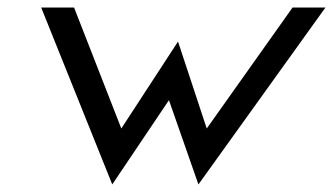

<svg xmlns="http://www.w3.org/2000/svg" viewBox="-20 -471 881 508"><path d="M89 -451 277 17 427 -206 505 17 841 -451H754L527 -131L451 -361L301 -131L176 -451Z"/></svg>

Font: Charger Sport
Style: SeBdObl
Weight: 600
Designer: Jasper
Foundry: Cannot Into Space Fonts
Version: Version 1.1